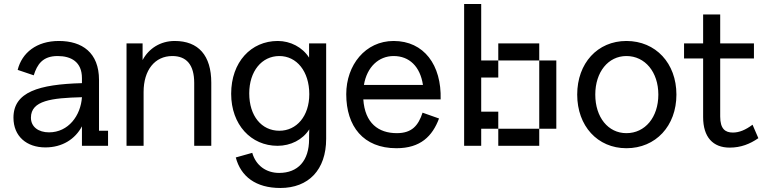

<svg xmlns="http://www.w3.org/2000/svg" viewBox="-20 -726 3808 956"><path d="M473 -328C473 -464 389 -522 273 -522C162 -522 89 -463 68 -378L148 -351C165 -405 192 -447 267 -447C334 -447 388 -418 388 -337V-312C173 -306 47 -268 47 -140C47 -47 113 8 206 8C290 8 354 -33 388 -97V0H518V-75H473ZM850 -522C779 -522 721 -485 690 -427V-510H610V0H695V-268C695 -377 751 -447 838 -447C909 -447 947 -403 947 -313V0H1032V-314C1032 -450 968 -522 850 -522ZM224 -67C172 -67 134 -94 134 -140C134 -226 238 -238 388 -242C382 -151 321 -67 224 -67Z M1519 -439C1486 -491 1426 -522 1363 -522C1230 -522 1131 -417 1131 -259C1131 -105 1230 0 1362 0C1427 0 1487 -30 1520 -82C1519 -63 1519 -46 1519 -33C1519 75 1463 135 1370 135C1305 135 1254 98 1236 35L1154 58C1179 153 1254 210 1376 210C1516 210 1604 120 1604 -35V-510H1519ZM1371 -75C1282 -75 1221 -149 1221 -261C1221 -371 1283 -447 1371 -447C1457 -447 1520 -371 1520 -257C1520 -148 1457 -75 1371 -75Z M1940 -522C1799 -522 1704 -402 1704 -257C1704 -97 1789 12 1954 12C2074 12 2133 -48 2166 -136L2084 -165C2063 -101 2031 -63 1956 -63C1864 -63 1797 -113 1789 -231H2174C2179 -402 2091 -522 1940 -522ZM1940 -447C2018 -447 2072 -395 2086 -303H1792C1807 -393 1866 -447 1940 -447Z M2376 -170V-340H2461V-425H2376V-706H2291V0H2376V-85H2461V-170ZM2665 -510H2461V-425H2665ZM2665 -425V-85H2750V-425ZM2461 0H2665V-85H2461Z M3099 12C3245 12 3348 -99 3348 -255C3348 -411 3245 -522 3099 -522C2955 -522 2854 -411 2854 -255C2854 -99 2955 12 3099 12ZM3099 -63C3008 -63 2944 -142 2944 -255C2944 -367 3008 -447 3099 -447C3192 -447 3258 -367 3258 -255C3258 -142 3192 -63 3099 -63Z M3727 -105C3692 -79 3661 -66 3629 -66C3591 -66 3566 -84 3566 -146V-435H3734V-510H3566V-654H3481V-510H3386V-435H3481V-143C3481 -43 3530 9 3613 9C3669 9 3714 -9 3756 -38Z"/></svg>

Font: Alpha Lyrae Medium
Style: Regular
Weight: 500
Designer: Nikolay Petroussenko, Plamen Motev
Foundry: Fontfabric LLC
Version: Version 1.000;hotconv 1.0.109;makeotfexe 2.5.65596